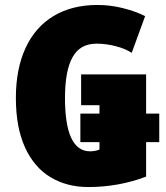

<svg xmlns="http://www.w3.org/2000/svg" viewBox="-20 -744 670 774"><path d="M44 -349Q44 -466 83 -550.5Q122 -635 196 -679.5Q270 -724 373 -724Q424 -724 474.5 -711.5Q525 -699 565 -679L511 -531Q485 -548 446 -558Q407 -568 369 -568Q303 -568 272.5 -513.5Q242 -459 242 -349Q242 -134 343 -134Q363 -134 381 -141V-171H304V-286H381V-320H307V-444H569V-286H622V-171H569V-32Q458 10 336 10Q249 10 183 -30Q117 -70 80.5 -150.5Q44 -231 44 -349Z"/></svg>

Font: Noto Sans Display Black Narrow
Style: Regular
Weight: 900
Width: 4
Designer: Monotype Design team
Foundry: Monotype Imaging Inc.
Version: Version 1.000